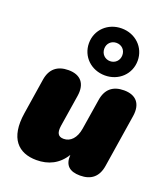

<svg xmlns="http://www.w3.org/2000/svg" viewBox="-148 -920 910 1037"><g transform="rotate(20 306.5 -401.0)"><path d="M182 12C250 12 307 -15 345 -77C341 -17 371 10 432 10C496 10 534 -22 544 -86L592 -391C603 -463 569 -504 499 -504C435 -504 397 -472 387 -408L359 -233C350 -177 320 -146 281 -146C247 -146 238 -168 244 -208L273 -391C284 -463 250 -504 180 -504C116 -504 77 -472 67 -408L35 -204C11 -52 78 12 182 12ZM373 -544C452 -544 513 -602 513 -679C513 -756 452 -814 373 -814C294 -814 233 -756 233 -679C233 -602 294 -544 373 -544ZM373 -626C344 -626 321 -648 321 -679C321 -710 344 -731 373 -731C402 -731 425 -710 425 -679C425 -648 402 -626 373 -626Z"/></g></svg>

Font: SN Pro Black
Style: Italic
Weight: 900
Italic angle: -9°
Designer: Tobias Whetton
Foundry: Supernotes
Version: Version 1.001;Glyphs 3.2 (3249)